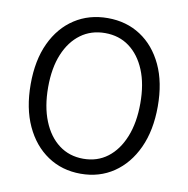

<svg xmlns="http://www.w3.org/2000/svg" viewBox="-83 -826 904 921"><g transform="rotate(10 368.5 -366.0)"><path d="M369 13Q278 13 208 -34Q138 -81 98.5 -166.5Q59 -252 59 -369Q59 -486 98.5 -570Q138 -654 208 -699.5Q278 -745 369 -745Q460 -745 529.5 -699.5Q599 -654 638.5 -570Q678 -486 678 -369Q678 -252 638.5 -166.5Q599 -81 529.5 -34Q460 13 369 13ZM369 -60Q437 -60 487 -98Q537 -136 565 -205.5Q593 -275 593 -369Q593 -463 565 -530.5Q537 -598 487 -635Q437 -672 369 -672Q301 -672 250.5 -635Q200 -598 172 -530.5Q144 -463 144 -369Q144 -275 172 -205.5Q200 -136 250.5 -98Q301 -60 369 -60Z"/></g></svg>

Font: Source Han Sans SC Normal
Style: Regular
Weight: 350
Designer: Ryoko NISHIZUKA 西塚涼子 (kana, bopomofo & ideographs); Paul D. Hunt (Latin, Greek & Cyrillic); Sandoll Communications 산돌커뮤니
Foundry: Adobe
Version: Version 2.004;hotconv 1.0.118;makeotfexe 2.5.65603